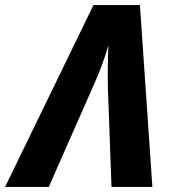

<svg xmlns="http://www.w3.org/2000/svg" viewBox="-75 -736 674 756"><path d="M-55 0H117L301 -417Q313 -444 327.5 -483.5Q342 -523 352 -558Q350 -520 349.5 -471Q349 -422 350 -386L364 0H525L476 -716H293Z"/></svg>

Font: Noto Sans Display Extra
Style: Italic
Weight: 800
Italic angle: -12°
Designer: Monotype Design Team
Foundry: Monotype Imaging Inc.
Version: Version 1.900